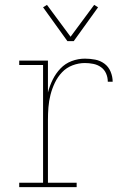

<svg xmlns="http://www.w3.org/2000/svg" viewBox="-20 -769 540 789"><path d="M59 0V-18H157V-502H59V-520H177V-389Q184 -416 196.5 -441.5Q209 -467 228.5 -487.5Q248 -508 274.5 -518Q301 -528 329 -528Q350 -528 371 -524Q392 -520 409 -507.5Q426 -495 434.5 -474.5Q443 -454 443 -433H423Q423 -451 416 -467Q409 -483 395 -493Q381 -503 363.5 -506.5Q346 -510 329 -510Q303 -510 278 -500.5Q253 -491 235 -472Q217 -453 205.5 -429Q194 -405 187.5 -379.5Q181 -354 179 -328Q177 -302 177 -276V-18H295V0ZM257 -600 157 -739 173 -749 270 -618 367 -749 383 -739 283 -600Z"/></svg>

Font: Iosevka Curly Slab Thin
Style: Regular
Weight: 100
Monospace: yes
Designer: Belleve Invis
Foundry: Belleve Invis
Version: Version 22.1.2; ttfautohint (v1.8.4)